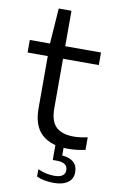

<svg xmlns="http://www.w3.org/2000/svg" viewBox="-102 -793 632 1054"><g transform="rotate(10 214.0 -266.0)"><path d="M320 9.5Q225.5 9.5 174.2 -37Q123 -83.5 123 -181.5V-472.5H10.5V-542.5H123L137 -740H208V-542.5H407.5V-472.5H208V-197.5Q208 -123.5 241.5 -92.8Q275 -62 339.5 -62Q372 -62 416.5 -71.5V-1.5Q368.5 9.5 320 9.5ZM274.5 207.5Q249.5 207.5 224 202.8Q198.5 198 180 189V148Q203 159 226.8 163.8Q250.5 168.5 271.5 168.5Q332 168.5 332 126.5Q332 84.5 271 84.5H249V-10H296V51Q382 58.5 382 129.5Q382 167 353.8 187.2Q325.5 207.5 274.5 207.5Z"/></g></svg>

Font: Encode Sans Expanded Expanded
Style: Regular
Weight: 400
Width: 7
Designer: Multiple Designers
Foundry: Impallari Type
Version: Version 3.000; ttfautohint (v1.8.3) -l 8 -r 50 -G 200 -x 14 